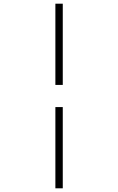

<svg xmlns="http://www.w3.org/2000/svg" viewBox="-20 -770 640 1040"><path d="M280 250V-190H320V250ZM280 -310V-750H320V-310Z"/></svg>

Font: Source Code Pro Light
Style: Regular
Weight: 300
Monospace: yes
Designer: Paul D. Hunt, Teo Tuominen
Foundry: Adobe Systems Incorporated
Version: Version 2.030;PS 1.000;hotconv 16.6.51;makeotf.lib2.5.65220